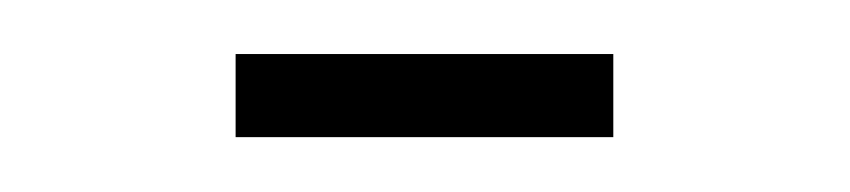

<svg xmlns="http://www.w3.org/2000/svg" viewBox="-20 -50 310 70"><path d="M65.9 -30.3H203.6V0H65.9Z"/></svg>

Font: Vazirmatn UI Thin
Style: Regular
Weight: 100
Designer: Saber Rastikerdar
Foundry: Saber Rastikerdar
Version: Version 33.003